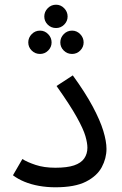

<svg xmlns="http://www.w3.org/2000/svg" viewBox="-20 -789 517 815"><path d="M35 -45 75 -114Q95 -101 131 -89Q167 -77 215 -77Q265 -77 294.5 -87Q324 -97 337.5 -116.5Q351 -136 351 -162Q351 -182 342.5 -211.5Q334 -241 306 -291.5Q278 -342 220 -424L289 -469Q342 -396 373.5 -337Q405 -278 418.5 -233.5Q432 -189 432 -157Q432 -117 412 -79.5Q392 -42 345 -18Q298 6 215 6Q179 6 145.5 0Q112 -6 84 -17.5Q56 -29 35 -45ZM218 -670Q197 -670 182.5 -684.5Q168 -699 168 -719Q168 -739 182.5 -754Q197 -769 218 -769Q238 -769 252.5 -754Q267 -739 267 -719Q267 -699 252.5 -684.5Q238 -670 218 -670ZM150 -560Q129 -560 114.5 -574.5Q100 -589 100 -609Q100 -629 114.5 -644Q129 -659 150 -659Q170 -659 184.5 -644Q199 -629 199 -609Q199 -589 184.5 -574.5Q170 -560 150 -560ZM286 -560Q265 -560 250.5 -574.5Q236 -589 236 -609Q236 -629 250.5 -644Q265 -659 286 -659Q306 -659 320.5 -644Q335 -629 335 -609Q335 -589 320.5 -574.5Q306 -560 286 -560Z"/></svg>

Font: Farlight84_Sys_V01
Style: Regular
Weight: 400
Designer: Ryoko NISHIZUKA  (kana, bopomofo & ideographs); Paul D. Hunt (Latin, Greek & Cyrillic); Sandoll Communications , Soo-you
Foundry: Adobe
Version: Version 2.004;October 29, 2024;FontCreator 14.0.0.2814 64-bi